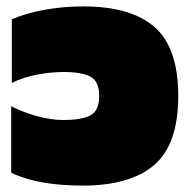

<svg xmlns="http://www.w3.org/2000/svg" viewBox="-20 -570 592 600"><path d="M238 10Q174 10 118.5 1Q63 -8 15 -30V-238Q52 -219 96 -207Q140 -195 177 -195Q235 -195 262.5 -209.5Q290 -224 290 -270Q290 -316 262.5 -330.5Q235 -345 179 -345Q140 -345 97 -337Q54 -329 17 -311V-510Q65 -530 122.5 -540Q180 -550 240 -550Q389 -550 463 -485.5Q537 -421 537 -270Q537 -119 462 -54.5Q387 10 238 10Z"/></svg>

Font: Kanit Black
Style: Regular
Weight: 900
Designer: Katatrad Team
Foundry: CadsonDemak
Version: Version 2.000; ttfautohint (v1.8.3)